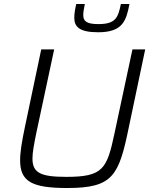

<svg xmlns="http://www.w3.org/2000/svg" viewBox="-20 -936 759 964"><path d="M473 -774C597 -774 614 -833 630 -916H587C573 -850 563 -815 474 -815C414 -815 398 -830 398 -861C398 -877 402 -894 406 -916H363C357 -891 353 -868 353 -847C353 -802 378 -774 473 -774ZM318 8C548 8 577 -54 627 -298L709 -688H645L555 -267C517 -88 498 -48 313 -48C184 -48 143 -68 143 -140C143 -172 151 -212 162 -267L252 -688H187L105 -298C90 -227 81 -173 81 -131C81 -25 139 8 318 8Z"/></svg>

Font: Saira UNSAM Light Italic
Style: Regular
Weight: 300
Italic angle: -12°
Designer: Hector Gatti with collaboration of the Omnibus-Type team
Foundry: Omnibus-Type
Version: Version 0.072;PS 000.072;hotconv 1.0.88;makeotf.lib2.5.64775